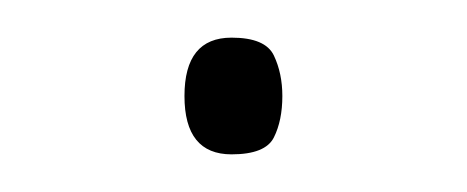

<svg xmlns="http://www.w3.org/2000/svg" viewBox="-20 -74 248 102"><path d="M103 8Q121 8 125.5 -1Q130 -10 130 -23Q130 -35 125.5 -44.5Q121 -54 103 -54Q78 -54 78 -23Q78 8 103 8Z"/></svg>

Font: Noto Sans Devanagari Extra Condensed Thin
Style: Regular
Weight: 250
Width: 2
Designer: Monotype Design Team
Foundry: Monotype Imaging Inc.
Version: 1.000